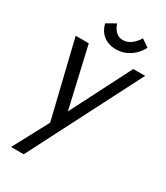

<svg xmlns="http://www.w3.org/2000/svg" viewBox="-224 -755 954 1106"><g transform="rotate(30 253.0 -202.0)"><path d="M291 -596C251 -596 228 -625 215 -663L155 -629C168 -572 212 -530 282 -530C352 -530 408 -572 437 -629L387 -663C364 -625 331 -596 291 -596ZM427 -482 223 -82 131 -482H44L167 25L42 259H126L506 -482Z"/></g></svg>

Font: Cantarell
Style: Oblique
Weight: 400
Italic angle: -8°
Designer: Dave Crossland
Version: Version 0.024